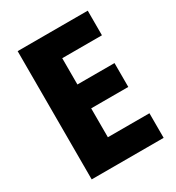

<svg xmlns="http://www.w3.org/2000/svg" viewBox="-167 -790 818 892"><g transform="rotate(-30 242.0 -344.0)"><path d="M63 0H449V-132H226V-287H425V-415H226V-556H439V-688H63Z"/></g></svg>

Font: Secuela Black
Style: Regular
Weight: 900
Designer: Fernando Haro
Foundry: deFharo
Version: Version 1.704